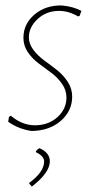

<svg xmlns="http://www.w3.org/2000/svg" viewBox="-20 -475 346 705"><path d="M207 -455Q249 -451 279 -435L272 -416L266 -415Q232 -435 197 -435Q150 -435 118 -405Q86 -375 86 -338Q86 -314 102.5 -292Q119 -270 142.5 -253Q166 -236 189 -218Q212 -200 228.5 -175Q245 -150 245 -120Q245 -68 203.5 -31.5Q162 5 96 6Q48 -1 10 -28L13 -46L20 -50Q61 -15 108 -15Q158 -15 191 -45Q224 -75 224 -117Q224 -144 207.5 -167.5Q191 -191 168 -208Q145 -225 122 -242Q99 -259 82.5 -283Q66 -307 66 -336Q66 -387 106.5 -421.5Q147 -456 207 -455ZM125 69Q163 86 163 117Q163 159 97 210L87 199L88 196Q142 156 142 118Q142 98 112 84V80Q117 73 125 69Z"/></svg>

Font: Alegreya Sans Thin
Style: Italic
Weight: 100
Italic angle: -7°
Designer: Juan Pablo del Peral
Foundry: Huerta Tipografica
Version: Version 2.007